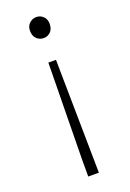

<svg xmlns="http://www.w3.org/2000/svg" viewBox="-134 -541 528 781"><g transform="rotate(-20 129.5 -151.0)"><path d="M107 190V119L113 -301H146L152 119L153 190ZM130 -401Q113 -401 100 -413Q87 -425 87 -448Q87 -468 100 -480Q113 -492 130 -492Q147 -492 159.5 -480Q172 -468 172 -448Q172 -425 159.5 -413Q147 -401 130 -401Z"/></g></svg>

Font: TypoPRO Source Sans Pro
Style: Regular
Weight: 300
Designer: Paul D. Hunt
Foundry: Adobe Systems Incorporated
Version: Version 2.020;PS 2.000;hotconv 1.0.86;makeotf.lib2.5.63406